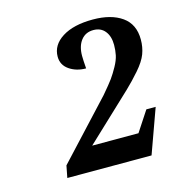

<svg xmlns="http://www.w3.org/2000/svg" viewBox="-73 -776 524 557"><g transform="rotate(-15 189.0 -497.5)"><path d="M63 -285 70 -321 227 -490Q250 -517 259 -529.5Q268 -542 278 -560Q288 -578 291 -592.5Q294 -607 294 -623Q294 -649 281.5 -664.5Q269 -680 247 -680Q223 -680 209.5 -662.5Q196 -645 196 -616Q196 -604 198 -578Q169 -578 148 -592.5Q127 -607 127 -632Q127 -667 161 -688.5Q195 -710 253 -710Q308 -710 340.5 -687Q373 -664 373 -618Q373 -595 365.5 -575Q358 -555 337 -531Q316 -507 296 -488L157 -357H296L336 -418H364L316 -285Z"/></g></svg>

Font: Volkhov
Style: Italic
Weight: 400
Italic angle: -12°
Designer: Cyreal (www.cyreal.org)
Foundry: Cyreal (www.cyreal.org)
Version: Version 1.010